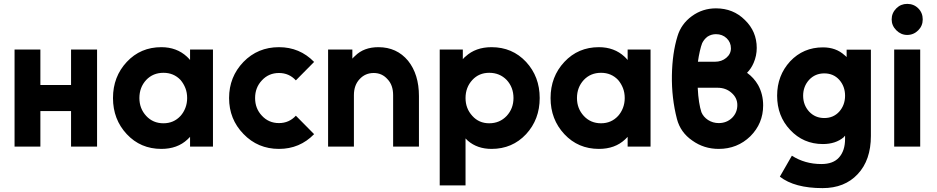

<svg xmlns="http://www.w3.org/2000/svg" viewBox="-20 -755 4826 989"><path d="M55 0H188V-183H346V0H480V-500H346V-317H188V-500H55Z M959 -500V-446Q955 -450 951.5 -454.5Q948 -459 943 -463Q890 -512 811 -512Q704 -512 633 -436Q562 -360 562 -250Q562 -140 633 -64Q704 12 811 12Q894 12 946 -37Q950 -40 952.5 -43.5Q955 -47 959 -50V0H1077V-500ZM822 -380Q875 -380 910 -343Q926 -324 935 -301Q944 -278 944 -250Q944 -223 935 -199.5Q926 -176 910 -158Q875 -120 822 -120Q768 -120 733 -158Q698 -196 698 -250Q698 -305 733 -343Q768 -380 822 -380Z M1417 -512Q1308 -512 1234 -436Q1160 -359 1160 -250Q1160 -141 1234 -65Q1308 12 1417 12Q1524 12 1598 -64L1504 -159Q1469 -121 1417 -121Q1364 -121 1329 -159Q1294 -196 1294 -250Q1294 -304 1329 -341Q1364 -379 1417 -379Q1469 -379 1504 -341L1598 -436Q1524 -512 1417 -512Z M2138 0V-260Q2138 -316 2124 -361.5Q2110 -407 2082 -442Q2024 -512 1929 -512Q1854 -512 1809 -467Q1805 -464 1802 -460.5Q1799 -457 1795 -453V-500H1670V0H1803V-265Q1803 -316 1832 -347Q1861 -379 1905 -379Q1948 -379 1976 -347Q2005 -317 2005 -265V0Z M2364 -500V-450Q2367 -454 2370.5 -457.5Q2374 -461 2378 -464Q2430 -512 2512 -512Q2619 -512 2690 -436Q2760 -360 2760 -250Q2760 -140 2690 -64Q2619 12 2512 12Q2439 12 2390 -30Q2387 -33 2384 -36Q2381 -39 2378 -42V200H2245V-500ZM2500 -120Q2554 -120 2590 -158Q2625 -196 2625 -250Q2625 -305 2590 -343Q2554 -380 2500 -380Q2447 -380 2413 -343Q2378 -305 2378 -250Q2378 -196 2413 -158Q2447 -120 2500 -120Z M3213 -500V-446Q3209 -450 3205.5 -454.5Q3202 -459 3197 -463Q3144 -512 3065 -512Q2958 -512 2887 -436Q2816 -360 2816 -250Q2816 -140 2887 -64Q2958 12 3065 12Q3148 12 3200 -37Q3204 -40 3206.5 -43.5Q3209 -47 3213 -50V0H3331V-500ZM3076 -380Q3129 -380 3164 -343Q3180 -324 3189 -301Q3198 -278 3198 -250Q3198 -223 3189 -199.5Q3180 -176 3164 -158Q3129 -120 3076 -120Q3022 -120 2987 -158Q2952 -196 2952 -250Q2952 -305 2987 -343Q3022 -380 3076 -380Z M3668 -712Q3599 -712 3544 -672Q3489 -632 3470 -569Q3443 -482 3441 -367Q3440 -309 3446.5 -252.5Q3453 -196 3467 -142Q3485 -73 3546 -31Q3606 12 3682 12Q3778 12 3845 -53Q3911 -119 3911 -212Q3911 -270 3885 -317Q3874 -336 3860 -351.5Q3846 -367 3828 -380Q3839 -391 3847.5 -404Q3856 -417 3862 -431Q3878 -468 3878 -508Q3878 -593 3817 -652Q3757 -712 3668 -712ZM3668 -579Q3701 -579 3723 -558Q3745 -537 3745 -506Q3745 -477 3721 -457Q3697 -437 3663 -437H3575Q3579 -466 3585 -492Q3591 -518 3597 -533Q3602 -543 3608.5 -551Q3615 -559 3624 -566Q3644 -579 3668 -579ZM3574 -303H3676Q3719 -303 3748 -277Q3778 -251 3778 -214Q3778 -175 3751 -148Q3723 -121 3682 -121Q3652 -121 3627 -137Q3615 -145 3606.5 -155Q3598 -165 3593 -177Q3586 -198 3581 -229.5Q3576 -261 3574 -303Z M4226 -377Q4273 -377 4303 -344Q4333 -310 4333 -262Q4333 -214 4303 -180Q4273 -147 4226 -147Q4179 -147 4148 -180Q4117 -214 4117 -262Q4117 -310 4148 -344Q4179 -377 4226 -377ZM4219 -511Q4118 -511 4050 -439Q3983 -366 3983 -262Q3983 -157 4050 -86Q4118 -13 4219 -13Q4284 -13 4326 -48Q4328 -51 4329.5 -52.5Q4331 -54 4333 -56V-39Q4333 21 4302 56Q4272 90 4211 90Q4126 90 4059 47L3997 155Q4073 214 4217 214Q4331 214 4398 142Q4466 70 4466 -55V-499H4341V-461Q4338 -464 4335.5 -466.5Q4333 -469 4330 -471Q4286 -511 4219 -511Z M4733 -655Q4733 -689 4710 -712Q4687 -735 4653 -735Q4620 -735 4597 -712Q4573 -688 4573 -655Q4573 -623 4597 -599Q4621 -575 4653 -575Q4686 -575 4710 -599Q4733 -622 4733 -655ZM4586 0H4720V-500H4586Z"/></svg>

Font: Unageo
Style: Bold
Weight: 700
Designer: Richard Sepsi
Foundry: Richard Sepsi
Version: Version 2.000